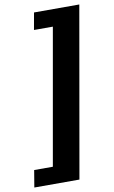

<svg xmlns="http://www.w3.org/2000/svg" viewBox="-142 -781 594 1002"><g transform="rotate(-10 154.5 -280.0)"><path d="M-29 80H70L197 -640H97L113 -730H353L195 170H-44Z"/></g></svg>

Font: Scada
Style: Bold Italic
Weight: 700
Italic angle: -10°
Version: Version 4.000